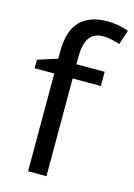

<svg xmlns="http://www.w3.org/2000/svg" viewBox="-117 -827 621 888"><g transform="rotate(15 193.5 -382.5)"><path d="M332 -468H197V0H109V-468H15V-509L109 -539V-570Q109 -674 155 -719.5Q201 -765 283 -765Q315 -765 341.5 -759.5Q368 -754 387 -747L364 -678Q348 -683 327 -688Q306 -693 284 -693Q240 -693 218.5 -663.5Q197 -634 197 -571V-536H332Z"/></g></svg>

Font: Noto Sans Limbu
Style: Regular
Weight: 400
Designer: Monotype Design Team
Foundry: Monotype Imaging Inc.
Version: Version 2.004; ttfautohint (v1.8.4.7-5d5b)